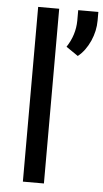

<svg xmlns="http://www.w3.org/2000/svg" viewBox="-54 -786 442 821"><g transform="rotate(5 167.0 -375.5)"><path d="M263.2 -555.7C285.2 -573.2 302.2 -596.7 315.4 -626C328.1 -654.8 334.5 -684.1 334.5 -713.9V-751H248V-706.1C247.6 -664.6 235.4 -626.5 211.9 -590.8ZM166.5 -750H76.2V0H166.5Z"/></g></svg>

Font: Roboto
Style: Regular
Weight: 400
Designer: Google
Version: Version 2.137; 2017